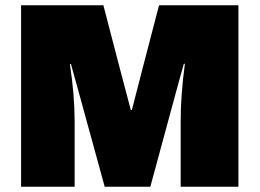

<svg xmlns="http://www.w3.org/2000/svg" viewBox="-20 -708 984 728"><path d="M60 -688H372L435 -446L476 -291H480L520 -446L583 -688H884V0H665V-248Q665 -347 681 -466H677L655 -387L550 0H377L271 -386L249 -465H245Q263 -347 263 -248V0H60Z"/></svg>

Font: Archivo Black
Style: Regular
Weight: 400
Designer: Hector Gatti
Foundry: Omnibus-Type
Version: Version 1.101; ttfautohint (v1.8)